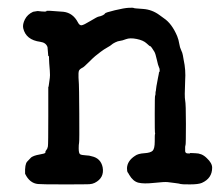

<svg xmlns="http://www.w3.org/2000/svg" viewBox="-20 -462 587 505"><path d="M400 -422Q404 -419 411 -414Q432 -400 446 -367Q450 -357 451.5 -347Q453 -337 456.5 -330Q460 -323 461 -316.5Q462 -310 463 -305Q469 -278 467 -250Q465 -207 467 -198Q469 -189 469 -136Q469 -83 468 -80.5Q467 -78 467 -75Q467 -72 467 -68Q466 -59 473 -58.5Q480 -58 480 -59Q480 -60 482.5 -59.5Q485 -59 493.5 -59Q502 -59 509.5 -56Q517 -53 524 -46Q538 -33 538 -21Q538 7 511 19Q502 23 479.5 23Q457 23 455 22Q453 21 441 19.5Q429 18 421 17Q413 16 385.5 19Q358 22 344 18.5Q330 15 320 -2Q318 -6 316 -8.5Q314 -11 314 -20Q315 -39 335 -52Q343 -58 359.5 -59Q376 -60 381.5 -65.5Q387 -71 387 -90Q387 -109 387.5 -109Q388 -109 388 -111Q388 -113 387.5 -113.5Q387 -114 387 -162Q387 -210 388 -210.5Q389 -211 389 -216Q389 -221 389.5 -221.5Q390 -222 390.5 -228Q391 -234 391.5 -235.5Q392 -237 393 -243.5Q394 -250 395.5 -257Q397 -264 397.5 -267Q398 -270 398 -270Q398 -270 398 -271Q398 -272 399 -272.5Q400 -273 400 -277.5Q400 -282 398 -285.5Q396 -289 392.5 -305Q389 -321 386 -326Q383 -331 379.5 -336Q376 -341 375 -340.5Q374 -340 365.5 -348Q357 -356 339.5 -359.5Q322 -363 311.5 -359Q301 -355 295.5 -354.5Q290 -354 283 -350.5Q276 -347 273.5 -344.5Q271 -342 262 -337Q253 -332 244.5 -325.5Q236 -319 230.5 -314.5Q225 -310 212.5 -297.5Q200 -285 197 -284Q189 -280 187.5 -275.5Q186 -271 186.5 -257.5Q187 -244 187.5 -240.5Q188 -237 188.5 -164Q189 -91 188 -86.5Q187 -82 187 -72Q187 -59 190.5 -56.5Q194 -54 205 -53.5Q216 -53 221 -51Q245 -46 250 -22Q255 6 229 19Q223 22 215 22.5Q207 23 147 23Q87 23 80 22Q58 20 46 -5Q45 -30 51.5 -37Q58 -44 62 -48Q69 -53 83.5 -55.5Q98 -58 99 -60Q100 -62 99.5 -63Q99 -64 102 -67.5Q105 -71 106 -77Q107 -83 107 -156V-233Q108 -233 109 -242.5Q110 -252 111 -257Q112 -262 111 -276.5Q110 -291 109.5 -295.5Q109 -300 109 -306.5Q109 -313 108.5 -314.5Q108 -316 107 -314L105 -338Q101 -350 86 -352Q48 -357 41 -388Q39 -398 45.5 -411Q52 -424 67 -431L79 -433Q104 -430 102 -433Q101 -435 147 -431Q172 -428 185 -403Q189 -395 194.5 -395.5Q200 -396 218 -407Q236 -418 240 -418.5Q244 -419 249.5 -421.5Q255 -424 256 -426.5Q257 -429 282 -435Q307 -441 319 -441.5Q331 -442 331.5 -441Q332 -440 356 -438.5Q380 -437 400 -422Z"/></svg>

Font: TT2020 Style E
Style: Regular
Weight: 400
Version: Version 00.2